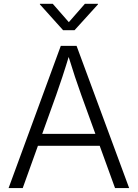

<svg xmlns="http://www.w3.org/2000/svg" viewBox="-20 -962 705 982"><path d="M23.9 0 291 -727.5H371.6L640.6 0H568.4L395.5 -476.6Q380.9 -516.6 363.5 -569.1Q346.2 -621.6 323.2 -695.8H338.9Q316.4 -621.1 298.8 -568.1Q281.2 -515.1 267.6 -476.6L96.2 0ZM148.9 -216.3V-277.3H515.6V-216.3ZM250 -942.4 332 -848.6 414.1 -942.4H481V-939.5L361.3 -807.6H302.7L184.1 -939.5V-942.4Z"/></svg>

Font: Inter 18pt Light
Style: Regular
Weight: 300
Designer: Rasmus Andersson
Foundry: rsms
Version: Version 4.001;git-66647c0bb